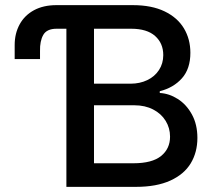

<svg xmlns="http://www.w3.org/2000/svg" viewBox="-20 -727 832 747"><path d="M135.7 -528.3V-497.1H37.1V-551.8Q37.1 -596.7 56.4 -632.1Q75.7 -667.5 112.3 -687.3Q148.9 -707 199.2 -707H497.1Q569.8 -707 620.1 -682.9Q670.4 -658.7 695.6 -616.7Q720.7 -574.7 720.7 -521.5Q720.7 -459.5 688 -422.6Q655.3 -385.7 601.6 -372.1V-365.2Q638.2 -363.3 671.9 -341.8Q705.6 -320.3 726.8 -281.5Q748 -242.7 748 -190.4Q748 -134.8 722.2 -91.8Q696.3 -48.8 642.6 -24.4Q588.9 0 508.8 0H238.3V-615.2H200.2Q162.1 -615.2 148.4 -591.3Q134.8 -567.4 135.7 -528.3ZM641.6 -195.3Q641.6 -229 624.5 -256.8Q607.4 -284.7 575.9 -301Q544.4 -317.4 502.9 -317.4H345.7V-91.8H499Q571.8 -91.8 606.7 -120.1Q641.6 -148.4 641.6 -195.3ZM615.2 -512.7Q615.2 -558.6 583.5 -586.9Q551.8 -615.2 490.2 -615.2H345.7V-401.4H488.3Q523.9 -401.4 553 -415.3Q582 -429.2 598.6 -454.6Q615.2 -480 615.2 -512.7Z"/></svg>

Font: Pretendard GOV Medium
Style: Regular
Weight: 500
Designer: Base glyphs from Inter by Rasmus Andersson; Hangeul glyphs from Noto Sans CJK(Source Han Sans) by Jang Soo-young and Kan
Foundry: Kil Hyung-jin
Version: Version 1.309